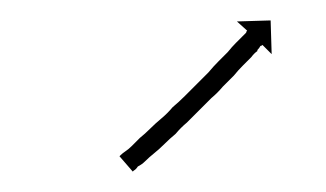

<svg xmlns="http://www.w3.org/2000/svg" viewBox="-20 -344 319 188"><path d="M98 -192Q100 -194 103 -196Q106 -198 109 -201Q113 -205 117 -209Q122 -213 127 -218Q132 -223 138 -228Q144 -233 149 -239Q155 -244 161 -250Q167 -256 173 -262Q178 -267 184 -273Q189 -279 194 -284Q199 -289 203 -293Q207 -298 211 -302Q214 -305 217 -308Q219 -310 221 -312Q221 -313 222 -314L212 -323L245 -324L246 -291L237 -300Q236 -299 235 -299Q234 -297 232 -295V-294Q229 -292 226 -288Q222 -284 218 -280Q213 -275 209 -270Q204 -265 198 -259Q193 -253 187 -248Q181 -242 175 -236Q169 -230 163 -224Q157 -219 152 -213Q146 -208 141 -203Q136 -198 131 -194Q126 -190 122 -186Q119 -183 115 -181Q113 -178 111 -177Q110 -176 110 -176L97 -191Q98 -192 98 -192Z"/></svg>

Font: FRB American Cursive Just Arrows Light
Style: Italic
Weight: 300
Italic angle: -25°
Version: Version 2.0;Modular Font Editor K font №1